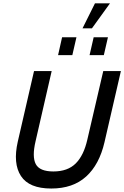

<svg xmlns="http://www.w3.org/2000/svg" viewBox="-20 -1113 740 1143"><path d="M471.2 -944.3 545.4 -1093.3H634.8L527.3 -944.3ZM325.7 -784.7 349.6 -891.1H435.1L410.6 -784.7ZM513.2 -784.7 537.6 -891.1H622.6L598.1 -784.7ZM285.2 9.3Q153.3 9.3 104.7 -65.2Q56.2 -139.6 85.9 -270L182.6 -689.9H287.6L191.9 -272.9Q169.9 -180.2 192.9 -136.2Q215.8 -92.3 297.9 -92.3Q383.3 -92.3 431.2 -140.4Q479 -188.5 500 -282.2L594.7 -689.9H699.7L602.1 -266.6Q571.3 -133.3 492.7 -62Q414.1 9.3 285.2 9.3Z"/></svg>

Font: HK Grotesk SmBold Legacy Italic
Style: Regular
Weight: 600
Italic angle: -13°
Designer: Alfredo Marco Pradil
Foundry: Hanken Design Co.
Version: Version 2.022;PS 002.022;hotconv 1.0.88;makeotf.lib2.5.64775